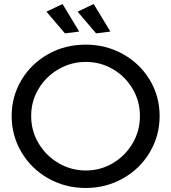

<svg xmlns="http://www.w3.org/2000/svg" viewBox="-20 -928 852 955"><path d="M774 -351Q774 -253 725 -170.5Q676 -88 591.5 -40.5Q507 7 406 7Q305 7 220.5 -40.5Q136 -88 87 -170.5Q38 -253 38 -351Q38 -449 87 -530.5Q136 -612 220 -659Q304 -706 406 -706Q507 -706 591.5 -659Q676 -612 725 -530.5Q774 -449 774 -351ZM135 -351Q135 -277 172 -215Q209 -153 271.5 -116.5Q334 -80 407 -80Q480 -80 541.5 -116.5Q603 -153 639.5 -215Q676 -277 676 -351Q676 -425 639.5 -486.5Q603 -548 541.5 -584Q480 -620 407 -620Q334 -620 271.5 -584Q209 -548 172 -486.5Q135 -425 135 -351ZM291 -908 374 -771 303 -762 211 -870ZM446 -908 529 -771 458 -762 366 -870Z"/></svg>

Font: Montserrat
Style: Regular
Weight: 400
Designer: Julieta Ulanovsky
Foundry: Julieta Ulanovsky
Version: Version 6.001